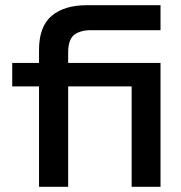

<svg xmlns="http://www.w3.org/2000/svg" viewBox="-20 -718 697 738"><path d="M130 0V-386H27V-476H130V-526Q130 -616 178.5 -657Q227 -698 314 -698H597V-602H334Q292 -603 267 -585.5Q242 -568 242 -516V-476H597V0H486V-386H242V0Z"/></svg>

Font: Syne SemiBold
Style: Regular
Weight: 600
Designer: Lucas Descroix
Foundry: Bonjour Monde
Version: Version 2.200; ttfautohint (v1.8.4)